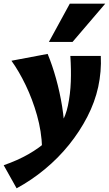

<svg xmlns="http://www.w3.org/2000/svg" viewBox="-60 -731 590 1040"><path d="M30 289 -40 164Q35 138 94.5 104Q154 70 197.5 29.5Q241 -11 269 -58Q297 -105 308 -159Q321 -221 323.5 -288Q326 -355 321 -428H486Q488 -386 484.5 -344Q481 -302 472 -260Q454 -178 413 -98.5Q372 -19 314 53Q256 125 183.5 185Q111 245 30 289ZM168 69Q165 -20 140.5 -106.5Q116 -193 79.5 -269Q43 -345 2 -402L198 -439Q223 -379 243.5 -305.5Q264 -232 276.5 -154.5Q289 -77 290 -3ZM205 -504 318 -711H510L333 -504Z"/></svg>

Font: Ysabeau Black
Style: Italic
Weight: 900
Italic angle: -12°
Version: Version 2.000;gftools[0.9.27.dev2+g8671c4b]